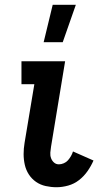

<svg xmlns="http://www.w3.org/2000/svg" viewBox="-20 -777 412 805"><path d="M217 8Q194 8 171.5 3Q149 -2 131 -14.5Q113 -27 101 -45.5Q89 -64 84 -86Q79 -108 79 -131Q79 -154 83 -178L124 -424H70V-520H253L194 -162Q192 -150 191 -137.5Q190 -125 194 -114Q198 -103 206.5 -95.5Q215 -88 227 -88Q237 -88 247.5 -92.5Q258 -97 265 -105Q272 -113 277.5 -122.5Q283 -132 286 -142L372 -104Q362 -81 347 -59.5Q332 -38 311.5 -22Q291 -6 266 1Q241 8 217 8ZM163 -600 201 -757H298L243 -600Z"/></svg>

Font: Iosevka Custom
Style: Bold Italic
Weight: 700
Italic angle: -9°
Designer: Belleve Invis
Foundry: Belleve Invis
Version: Version 30.3.1; ttfautohint (v1.8.3)